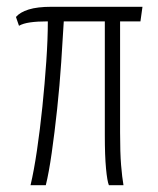

<svg xmlns="http://www.w3.org/2000/svg" viewBox="-20 -546 467 566"><path d="M70 0Q80 -42 89 -103Q98 -164 105 -232Q112 -300 116.5 -365.5Q121 -431 121 -483Q90 -483 69 -480Q48 -477 36 -470L27 -496Q39 -510 64.5 -518Q90 -526 132 -526H400L394 -483H334V-156Q334 -95 337 -59Q340 -23 344 0H301Q296 -12 292.5 -49.5Q289 -87 289 -147V-483H168Q165 -431 160.5 -363Q156 -295 148.5 -225Q141 -155 132.5 -95.5Q124 -36 115 0Z"/></svg>

Font: Archivo ExtraCondensed Thin
Style: Regular
Weight: 250
Width: 2
Designer: Hector Gatti
Foundry: Omnibus-Type
Version: Version 2.001